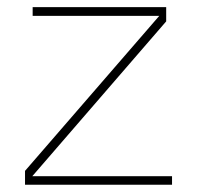

<svg xmlns="http://www.w3.org/2000/svg" viewBox="-20 -508 566 528"><path d="M453.1 -23.4H68.8L437 -449.2V-488.3H69.8V-464.4H418L48.8 -38.1V0H453.1Z"/></svg>

Font: SaysetthaMai Thin
Style: Regular
Weight: 100
Designer: John M. Durdin
Foundry: Lao Script for Windows
Version: Version 1.101